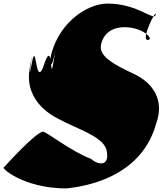

<svg xmlns="http://www.w3.org/2000/svg" viewBox="-69 -988 909 1073"><path d="M533 -968C407 -968 243 -845 211 -653C218 -546 261 -830 229 -637C208 -508 231 -801 171 -609C125 -501 136 -801 104 -609C82 -501 129 -798 96 -600C77 -487 135 -387 253 -326C365 -265 497 -230 525 -155C549 -59 485 -61 440 -100C332 -140 190 -252 172 -252C132 -252 -46 -54 -46 -54C-71 -54 61 65 302 65C506 44 734 -49 803 -295C853 -430 784 -527 677 -576C571 -626 485 -671 495 -734C505 -795 551 -836 627 -836C733 -836 796 -765 756 -765C716 -765 807 -945 801 -906C794 -866 702 -968 533 -968Z"/></svg>

Font: PlasticEraser
Style: It
Weight: 400
Foundry: Cannot Into Space Fonts
Version: Version 0.43